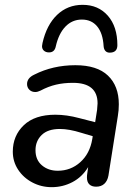

<svg xmlns="http://www.w3.org/2000/svg" viewBox="-20 -766 561 795"><path d="M33 -138Q33 -204 78.5 -247.5Q124 -291 209 -291Q256 -291 308 -277L374 -260L382 -311Q384 -331 384 -338Q384 -423 282 -423Q244 -423 212 -415.5Q180 -408 148 -391Q136 -385 126 -385Q111 -385 101.5 -394.5Q92 -404 92 -418Q92 -443 122 -457Q199 -496 292 -496Q382 -496 427 -453Q472 -410 472 -334Q472 -309 468 -286L429 -39Q425 -17 412 -5Q399 7 378 7Q360 7 350 -2.5Q340 -12 340 -31Q340 -40 341 -45L345 -74Q320 -33 280 -12Q240 9 194 9Q151 9 114 -10.5Q77 -30 55 -63.5Q33 -97 33 -138ZM219 -59Q273 -59 312.5 -94.5Q352 -130 362 -190L364 -202L317 -216Q266 -232 228 -232Q178 -232 152.5 -207Q127 -182 127 -144Q127 -104 153.5 -81.5Q180 -59 219 -59ZM154 -575Q154 -578 156 -588Q173 -663 216.5 -704.5Q260 -746 322 -746Q387 -746 426.5 -701Q466 -656 466 -579Q466 -548 434 -548Q423 -548 416.5 -555Q410 -562 409 -575Q406 -628 382.5 -656.5Q359 -685 319 -685Q279 -685 251 -656Q223 -627 211 -574Q206 -549 183 -549Q170 -549 162 -556Q154 -563 154 -575Z"/></svg>

Font: SN Pro
Style: Italic
Weight: 400
Italic angle: -9°
Designer: Tobias Whetton
Foundry: Supernotes
Version: Version 1.003